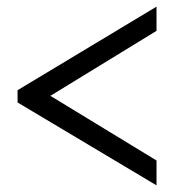

<svg xmlns="http://www.w3.org/2000/svg" viewBox="-20 -548 548 579"><path d="M33 -276V-239L452 11V-64L132 -259L452 -455V-528Z"/></svg>

Font: FIGSv2-sans-serif
Style: Regular
Weight: 400
Designer: Matt McInerney, Pablo Impallari, Rodrigo Fuenzalida,Mirko Velimirovic
Foundry: Matt McInerney, Pablo Impallari, Rodrigo Fuenzalida
Version: Version 4.021;hotconv 1.0.109;makeotfexe 2.5.65596